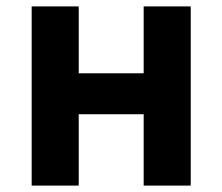

<svg xmlns="http://www.w3.org/2000/svg" viewBox="-20 -580 695 600"><path d="M79 0H226V-223H429V0H576V-560H429V-351H226V-560H79Z"/></svg>

Font: DAIFUKU Sans JP
Style: Bold
Weight: 700
Designer: Original font ‘Source Han Sans JP’ : Ryoko NISHIZUKA  (kana, bopomofo & ideographs); Paul D. Hunt (Latin, Greek & Cyrill
Foundry: Daifuku
Version: Version 1.001